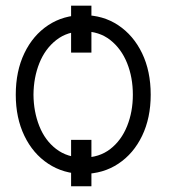

<svg xmlns="http://www.w3.org/2000/svg" viewBox="-20 -607 645 683"><path d="M305.2 -586.9V-419.9H232.9V-586.9ZM305.2 -109.4V55.7H232.9V-109.4ZM276.4 11.7Q205.6 11.2 151.4 -24.7Q97.2 -60.5 66.7 -124Q36.1 -187.5 36.1 -270Q36.1 -354 66.7 -417.7Q97.2 -481.4 151.4 -517.3Q205.6 -553.2 276.4 -553.2Q346.7 -553.2 400.6 -517.3Q454.6 -481.4 485.4 -417.7Q516.1 -354 516.1 -270Q516.1 -187.5 485.6 -124Q455.1 -60.5 401.1 -24.7Q347.2 11.2 276.4 11.7ZM276.4 -46.4Q333 -46.4 372.3 -76.9Q411.6 -107.4 432.1 -158.4Q452.6 -209.5 452.6 -270Q452.6 -331.5 432.1 -382.6Q411.6 -433.6 372.3 -464.6Q333 -495.6 276.4 -495.6Q219.7 -495.6 180.2 -464.6Q140.6 -433.6 120.1 -382.6Q99.6 -331.5 99.1 -270Q99.6 -209.5 119.9 -158.4Q140.1 -107.4 179.9 -76.9Q219.7 -46.4 276.4 -46.4Z"/></svg>

Font: Inter Tight Light
Style: Regular
Weight: 300
Designer: Rasmus Andersson
Foundry: rsms
Version: Version 3.004